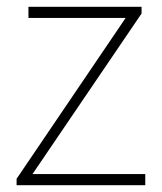

<svg xmlns="http://www.w3.org/2000/svg" viewBox="-20 -547 478 567"><path d="M29 0V-19L351 -494H64V-527H398V-507L76 -33H409V0Z"/></svg>

Font: Noto Sans TC Thin
Style: Regular
Weight: 100
Designer: Ryoko NISHIZUKA 西塚涼子 (kana, bopomofo & ideographs); Paul D. Hunt (Latin, Greek & Cyrillic); Sandoll Communications 산돌커뮤니
Foundry: Adobe
Version: Version 2.004-H2;hotconv 1.0.118;makeotfexe 2.5.65603